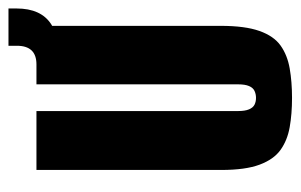

<svg xmlns="http://www.w3.org/2000/svg" viewBox="-148 -549 709 453"><g transform="rotate(-90 206.5 -322.5)"><path d="M202 12Q164 12 133 6.5Q102 1 79.5 -15Q57 -31 44.5 -64.5Q32 -98 32 -155V-591H171V-115Q171 -99 175 -89.5Q179 -80 186 -76.5Q193 -73 202 -73Q211 -73 218.5 -76.5Q226 -80 230 -89.5Q234 -99 234 -115V-591H372V-156Q372 -99 360 -65Q348 -31 325.5 -15Q303 1 271.5 6.5Q240 12 202 12ZM263 -532 262 -591H281Q325 -591 325 -637V-657H413V-638Q413 -580 375.5 -556Q338 -532 263 -532Z"/></g></svg>

Font: Alumni Sans Thin ExtraBold
Style: Regular
Weight: 800
Version: Version 1.018